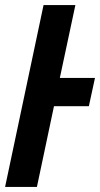

<svg xmlns="http://www.w3.org/2000/svg" viewBox="-68 -734 393 754"><path d="M-48 0H77L144 -317H281L305 -428H167L228 -714H103Z"/></svg>

Font: Noto Sans ExtraCondensed
Style: Bold Italic
Weight: 700
Width: 2
Italic angle: -12°
Designer: Monotype Design Team
Foundry: Monotype Imaging Inc.
Version: Version 2.013